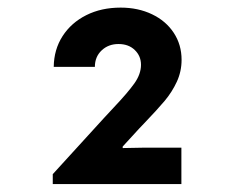

<svg xmlns="http://www.w3.org/2000/svg" viewBox="-20 -916 602 492"><path d="M247.1 -614.3 272 -641.1Q307.1 -678.2 324.2 -702.1Q341.3 -726.1 341.3 -750Q341.3 -772.5 325.4 -787.8Q309.6 -803.2 283.7 -803.2Q257.8 -803.2 240.5 -786.9Q223.1 -770.5 223.1 -744.6H117.7Q118.2 -789.1 140.4 -823.5Q162.6 -857.9 201.2 -877.2Q239.7 -896.5 289.1 -896.5Q334 -896.5 369.6 -879.4Q405.3 -862.3 425.3 -831.8Q445.3 -801.3 445.3 -762.7Q445.3 -732.9 433.1 -706.5Q420.9 -680.2 402.1 -657.7Q383.3 -635.3 348.6 -599.1L337.4 -587.4L294.4 -540.5V-536.6L348.1 -537.6H444.8V-444.3H115.2V-469.7Z"/></svg>

Font: Reddit Mono
Style: Bold
Weight: 700
Designer: Stephen Hutchings
Foundry: Reddit
Version: Version 1.009